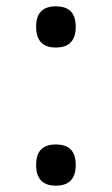

<svg xmlns="http://www.w3.org/2000/svg" viewBox="-20 -552 353 606"><path d="M156 34Q125 34 109.5 17.5Q94 1 94 -31Q94 -64 109.5 -80Q125 -96 156 -96Q188 -96 203.5 -80Q219 -64 219 -31Q219 1 203.5 17.5Q188 34 156 34ZM156 -402Q125 -402 109.5 -418.5Q94 -435 94 -467Q94 -500 109.5 -516Q125 -532 156 -532Q188 -532 203.5 -516Q219 -500 219 -467Q219 -435 203.5 -418.5Q188 -402 156 -402Z"/></svg>

Font: Playwrite BR
Style: Regular
Weight: 400
Designer: Veronika Burian, José Scaglione
Foundry: TypeTogether
Version: Version 1.002